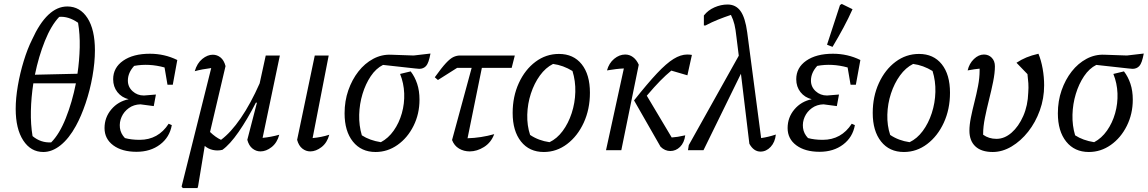

<svg xmlns="http://www.w3.org/2000/svg" viewBox="-20 -766 5856 979"><path d="M201 9Q137 9 98.5 -50Q60 -109 60 -211Q60 -265 71 -329Q82 -393 101 -455Q120 -517 143 -563Q220 -733 323 -733Q388 -733 426 -674Q464 -615 464 -509Q464 -448 451.5 -377Q439 -306 416.5 -239.5Q394 -173 367 -124Q332 -60 289 -25.5Q246 9 201 9ZM282 -680Q241 -637 209 -557.5Q177 -478 158 -385L375 -390Q385 -458 386.5 -525Q388 -592 378 -650Q329 -684 282 -680ZM241 -40Q283 -82 315.5 -163.5Q348 -245 367 -341H150Q139 -270 137.5 -200.5Q136 -131 146 -72Q188 -37 241 -40Z M676 8Q602 8 557.5 -25Q513 -58 513 -113Q513 -167 547.5 -208Q582 -249 636 -260Q600 -269 578.5 -296.5Q557 -324 557 -362Q557 -421 608 -456.5Q659 -492 744 -492Q819 -492 884 -460L861 -334H834L819 -422Q739 -444 664 -430Q632 -395 632 -355Q632 -323 656 -301Q680 -279 714 -279L775 -284L764 -225L696 -234Q662 -233 637 -215Q612 -197 600 -170Q588 -143 591.5 -114Q595 -85 617 -62Q650 -53 692 -53Q787 -53 840 -135L856 -128Q845 -66 796 -29Q747 8 676 8Z M987 193H912L906 185L1057 -419Q1009 -413 973 -403Q985 -444 1011.5 -465.5Q1038 -487 1065 -487Q1087 -487 1104.5 -473Q1122 -459 1130 -429L1051 -93Q1079 -66 1107 -53Q1157 -90 1207.5 -163.5Q1258 -237 1304 -341L1335 -483H1407L1319 -63Q1361 -67 1404 -79Q1393 -38 1365 -16Q1337 6 1308 6Q1286 6 1267.5 -8.5Q1249 -23 1241 -53L1290 -242L1285 -243Q1241 -157 1196.5 -93Q1152 -29 1114 -2Q1089 4 1065 -1.5Q1041 -7 1024 -22L990 184Z M1659 -79Q1648 -38 1619.5 -16Q1591 6 1562 6Q1540 6 1521.5 -8.5Q1503 -23 1495 -53L1585 -483H1656L1574 -62Q1619 -66 1659 -79Z M1895 9Q1822 9 1779.5 -44Q1737 -97 1737 -188Q1737 -251 1756 -305.5Q1775 -360 1807.5 -401.5Q1840 -443 1883 -466Q1926 -489 1974 -487L2089 -483L2175 -493Q2166 -444 2152.5 -429.5Q2139 -415 2118 -415Q2110 -415 2096 -417L1933 -435Q1897 -417 1870.5 -377.5Q1844 -338 1828.5 -287Q1813 -236 1811.5 -181Q1810 -126 1825 -76Q1865 -50 1922 -41Q1960 -61 1987.5 -100Q2015 -139 2029 -188.5Q2043 -238 2041 -290Q2039 -342 2020 -389L2074 -402Q2095 -375 2107 -339Q2119 -303 2119 -258Q2119 -185 2088.5 -124Q2058 -63 2007 -27Q1956 9 1895 9Z M2213 -358 2197 -372Q2232 -421 2254 -444.5Q2276 -468 2292.5 -475.5Q2309 -483 2326 -483H2605L2589 -420H2437L2364 -61Q2433 -63 2500 -82Q2484 -39 2448 -16.5Q2412 6 2375 6Q2345 6 2320.5 -8.5Q2296 -23 2285 -52L2385 -420H2311Z M2753 9Q2679 9 2636.5 -44.5Q2594 -98 2594 -190Q2594 -274 2625.5 -342.5Q2657 -411 2710.5 -451Q2764 -491 2830 -491Q2904 -491 2946 -438.5Q2988 -386 2988 -293Q2988 -209 2956.5 -140.5Q2925 -72 2871.5 -31.5Q2818 9 2753 9ZM2782 -41Q2820 -59 2849 -98Q2878 -137 2895 -189Q2912 -241 2913.5 -297Q2915 -353 2899 -404Q2852 -433 2800 -440Q2762 -421 2733 -381Q2704 -341 2687 -289Q2670 -237 2668.5 -181.5Q2667 -126 2683 -78Q2726 -49 2782 -41Z M3070 0 3161 -417Q3139 -416 3119.5 -413.5Q3100 -411 3075 -407Q3085 -444 3111.5 -466Q3138 -488 3168 -488Q3190 -488 3208 -474.5Q3226 -461 3237 -436L3148 0ZM3213 -254Q3282 -341 3330 -392Q3378 -443 3414.5 -465.5Q3451 -488 3484 -488Q3490 -488 3496 -487.5Q3502 -487 3508 -486L3485 -382L3403 -406Q3375 -383 3346 -353.5Q3317 -324 3278 -278L3405 -65Q3420 -66 3436 -68.5Q3452 -71 3474 -76Q3469 -38 3447.5 -17Q3426 4 3398 4Q3370 4 3348 -18Z M3488 0 3492 -26 3747 -482 3735 -578Q3731 -616 3725 -641Q3719 -666 3707 -690Q3674 -679 3641.5 -666Q3609 -653 3577 -636H3569V-687Q3590 -714 3623 -728.5Q3656 -743 3690 -743Q3732 -743 3756 -709.5Q3780 -676 3790 -601L3861 -62Q3897 -67 3936 -80Q3932 -41 3909.5 -17Q3887 7 3858 7Q3823 7 3801 -33L3758 -390L3567 0Z M4159 8Q4085 8 4040.5 -25Q3996 -58 3996 -113Q3996 -167 4030.5 -208Q4065 -249 4119 -260Q4083 -269 4061.5 -296.5Q4040 -324 4040 -362Q4040 -421 4091 -456.5Q4142 -492 4227 -492Q4302 -492 4367 -460L4344 -334H4317L4302 -422Q4222 -444 4147 -430Q4115 -395 4115 -355Q4115 -323 4139 -301Q4163 -279 4197 -279L4258 -284L4247 -225L4179 -234Q4145 -233 4120 -215Q4095 -197 4083 -170Q4071 -143 4074.5 -114Q4078 -85 4100 -62Q4133 -53 4175 -53Q4270 -53 4323 -135L4339 -128Q4328 -66 4279 -29Q4230 8 4159 8ZM4225 -527 4197 -538 4263 -740 4272 -746 4327 -719Q4307 -674 4281 -625.5Q4255 -577 4225 -527Z M4589 9Q4515 9 4472.5 -44.5Q4430 -98 4430 -190Q4430 -274 4461.5 -342.5Q4493 -411 4546.5 -451Q4600 -491 4666 -491Q4740 -491 4782 -438.5Q4824 -386 4824 -293Q4824 -209 4792.5 -140.5Q4761 -72 4707.5 -31.5Q4654 9 4589 9ZM4618 -41Q4656 -59 4685 -98Q4714 -137 4731 -189Q4748 -241 4749.5 -297Q4751 -353 4735 -404Q4688 -433 4636 -440Q4598 -421 4569 -381Q4540 -341 4523 -289Q4506 -237 4504.5 -181.5Q4503 -126 4519 -78Q4562 -49 4618 -41Z M5042 9Q4984 9 4953.5 -19.5Q4923 -48 4923 -100Q4923 -129 4930.5 -166.5Q4938 -204 4948.5 -245Q4959 -286 4967 -327.5Q4975 -369 4975 -406Q4975 -410 4975 -416Q4952 -414 4914 -407Q4922 -442 4946 -465Q4970 -488 4997 -488Q5021 -488 5037 -471.5Q5053 -455 5053 -428Q5053 -394 5044 -349.5Q5035 -305 5023 -257.5Q5011 -210 5002 -165Q4993 -120 4993 -84V-79Q5022 -58 5061 -58Q5102 -58 5138 -89.5Q5174 -121 5197.5 -174.5Q5221 -228 5223 -294Q5225 -319 5223.5 -341.5Q5222 -364 5219 -388L5163 -446Q5187 -462 5213.5 -473Q5240 -484 5275 -492Q5289 -458 5296.5 -415.5Q5304 -373 5304 -331Q5304 -264 5282 -203Q5260 -142 5222.5 -94.5Q5185 -47 5138 -19Q5091 9 5042 9Z M5532 9Q5459 9 5416.5 -44Q5374 -97 5374 -188Q5374 -251 5393 -305.5Q5412 -360 5444.5 -401.5Q5477 -443 5520 -466Q5563 -489 5611 -487L5726 -483L5812 -493Q5803 -444 5789.5 -429.5Q5776 -415 5755 -415Q5747 -415 5733 -417L5570 -435Q5534 -417 5507.5 -377.5Q5481 -338 5465.5 -287Q5450 -236 5448.5 -181Q5447 -126 5462 -76Q5502 -50 5559 -41Q5597 -61 5624.5 -100Q5652 -139 5666 -188.5Q5680 -238 5678 -290Q5676 -342 5657 -389L5711 -402Q5732 -375 5744 -339Q5756 -303 5756 -258Q5756 -185 5725.5 -124Q5695 -63 5644 -27Q5593 9 5532 9Z"/></svg>

Font: Piazzolla
Style: Italic
Weight: 400
Italic angle: -11.3°
Designer: Juan Pablo del Peral
Foundry: Huerta Tipografica
Version: Version 1.330